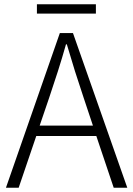

<svg xmlns="http://www.w3.org/2000/svg" viewBox="-20 -885 628 905"><path d="M154 -821H432V-865H154ZM8 0H68L151 -244H434L516 0H580L324 -729H262ZM167 -293 212 -425C241 -511 266 -587 291 -676H295C321 -587 345 -511 374 -425L418 -293Z"/></svg>

Font: GenYoGothic2 TW L
Style: Regular
Weight: 300
Version: Version 2.100;PS 2.1;hotconv 16.6.51;makeotf.lib2.5.65220 DE